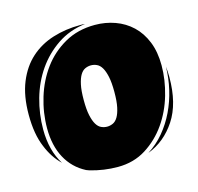

<svg xmlns="http://www.w3.org/2000/svg" viewBox="-105 -822 974 944"><g transform="rotate(-15 382.0 -350.0)"><path d="M718 -416Q718 -343 696 -267Q674 -191 631 -129.5Q588 -68 525.5 -28.5Q463 11 382 11Q311 11 242 -9L226 -15Q162 -48 128 -111Q94 -174 94 -262Q94 -341 117.5 -418Q141 -495 186 -556Q231 -617 298 -655Q365 -693 452 -693Q506 -693 554.5 -675.5Q603 -658 639.5 -623.5Q676 -589 697 -537Q718 -485 718 -416ZM460 -350Q460 -398 453.5 -428Q447 -458 436.5 -475.5Q426 -493 411.5 -499.5Q397 -506 382 -506Q367 -506 352.5 -499.5Q338 -493 327.5 -475.5Q317 -458 310.5 -428Q304 -398 304 -350Q304 -302 310.5 -272Q317 -242 327.5 -224.5Q338 -207 352.5 -200.5Q367 -194 382 -194Q397 -194 411.5 -200.5Q426 -207 436.5 -224.5Q447 -242 453.5 -272Q460 -302 460 -350ZM52 -185Q24 -251 24 -350Q24 -446 52 -514.5Q80 -583 128.5 -626.5Q177 -670 242.5 -690.5Q308 -711 382 -711Q389 -711 395 -711Q401 -711 407 -710Q326 -700 264 -658Q202 -616 159.5 -554.5Q117 -493 95.5 -417Q74 -341 74 -262Q74 -154 121 -80Q77 -122 52 -185ZM740 -350Q740 -216 685.5 -133Q631 -50 544 -17Q590 -46 625.5 -88.5Q661 -131 685.5 -182Q710 -233 723 -289.5Q736 -346 737 -404Q740 -378 740 -350Z"/></g></svg>

Font: J.M. Nexus Grotesque
Style: Regular
Weight: 900
Designer: deFharo
Foundry: deFharo
Version: Version 3.003